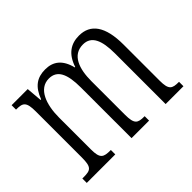

<svg xmlns="http://www.w3.org/2000/svg" viewBox="-115 -748 952 952"><g transform="rotate(-45 361.5 -272.0)"><path d="M24 0H224V-31H222C173 -31 156 -38 156 -103V-326C156 -417 185 -499 257 -499C315 -499 338 -451 338 -355V0H461V-31H458C413 -31 397 -39 397 -105V-341C397 -426 421 -499 496 -499C555 -499 577 -447 577 -355V0H702V-31H700C654 -31 638 -39 638 -103V-356C638 -485 593 -544 513 -544C457 -544 413 -517 390 -447H387C370 -516 331 -544 276 -544C219 -544 181 -518 157 -453H153L146 -536H33V-505H35C81 -505 96 -496 96 -429V-106C96 -39 82 -31 34 -31H24Z"/></g></svg>

Font: Noto Serif Hebrew ExtraCondensed Light
Style: Regular
Weight: 300
Width: 2
Designer: Monotype Design Team
Foundry: Monotype Imaging Inc.
Version: Version 2.004